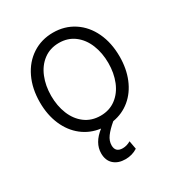

<svg xmlns="http://www.w3.org/2000/svg" viewBox="-176 -655 912 980"><g transform="rotate(-30 280.0 -165.5)"><path d="M448.2 -262.7Q448.2 -321.8 428.5 -370.8Q408.7 -419.9 370.6 -448.7Q332.5 -477.5 280.3 -477.5Q227.5 -477.5 189.2 -448.7Q150.9 -419.9 131.1 -370.8Q111.3 -321.8 111.3 -262.7Q111.3 -203.6 131.1 -154.8Q150.9 -106 189.2 -77.4Q227.5 -48.8 280.3 -48.8Q332.5 -48.8 370.6 -77.4Q408.7 -106 428.5 -154.8Q448.2 -203.6 448.2 -262.7ZM185.5 119.1Q185.5 57.6 248.5 8.8Q188 1 141.8 -35.2Q95.7 -71.3 70.3 -130.1Q44.9 -189 44.9 -262.7Q44.9 -343.3 74.7 -405.8Q104.5 -468.3 158.2 -503.2Q211.9 -538.1 280.3 -538.1Q348.6 -538.1 402.1 -503.2Q455.6 -468.3 485.1 -405.8Q514.6 -343.3 514.6 -262.7Q514.6 -190.9 490.7 -133.1Q466.8 -75.2 422.9 -38.8Q378.9 -2.4 321.3 7.3Q287.6 35.6 269.8 59.8Q252 84 252 110.4Q252 151.4 294.9 151.4Q318.4 151.4 341.8 137.7L350.6 186.5Q318.8 207 279.3 207Q236.8 207 211.2 184.1Q185.5 161.1 185.5 119.1Z"/></g></svg>

Font: Pretendard GOV Light
Style: Regular
Weight: 300
Designer: Base glyphs from Inter by Rasmus Andersson; Hangeul glyphs from Noto Sans CJK(Source Han Sans) by Jang Soo-young and Kan
Foundry: Kil Hyung-jin
Version: Version 1.309